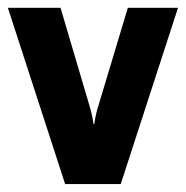

<svg xmlns="http://www.w3.org/2000/svg" viewBox="-37 -466 471 486"><path d="M-17.1 -446.3 127.9 0H268.6L413.6 -446.3H286.6L212.9 -201.2Q209 -189.5 206.1 -176.5Q203.1 -163.6 201.7 -151.9H199.7Q198.2 -163.6 195.3 -176.5Q192.4 -189.5 188.5 -201.7L116.2 -446.3Z"/></svg>

Font: Roboto Flex Super Cond Bold
Style: Regular
Weight: 700
Width: 3
Designer: Berlow after Robertson
Foundry: Google
Version: Version 3.000